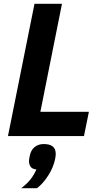

<svg xmlns="http://www.w3.org/2000/svg" viewBox="-20 -718 550 1013"><path d="M423 0H22L162 -698H307L193 -128H449ZM211 42Q243 42 258.5 55Q274 68 274 93Q274 99 273.5 104Q273 109 271 120Q262 165 234.5 208Q207 251 175 275H92Q121 253 140 229.5Q159 206 172 176Q150 174 141.5 161.5Q133 149 133 131Q133 127 134 121Q135 115 137 104Q143 74 162.5 58Q182 42 211 42Z"/></svg>

Font: IBM Plex Sans Var
Style: Italic
Weight: 400
Italic angle: -11.31°
Designer: Mike Abbink, Paul van der Laan, Pieter van Rosmalen
Foundry: Bold Monday
Version: Version 1.001